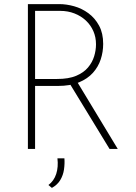

<svg xmlns="http://www.w3.org/2000/svg" viewBox="-20 -726 665 936"><path d="M269 -706Q304 -706 341.5 -695.5Q379 -685 411 -661.5Q443 -638 463 -601Q483 -564 483 -512Q483 -473 471 -436.5Q459 -400 433 -371Q407 -342 365 -324.5Q323 -307 261 -307H151V0H116V-706ZM258 -341Q315 -341 351.5 -356.5Q388 -372 409 -397Q430 -422 439 -451.5Q448 -481 448 -510Q448 -545 435 -574.5Q422 -604 398.5 -626Q375 -648 343 -660.5Q311 -673 273 -673H151V-341ZM355 -329 554 0H514L314 -328ZM233 190 216 176Q243 156 254 122Q265 88 260 46H294Q296 72 292 100Q288 128 274 151.5Q260 175 233 190Z"/></svg>

Font: Josefin Sans ExtraLight
Style: Regular
Weight: 250
Designer: Santiago Orozco
Foundry: Typemade
Version: Version 2.000